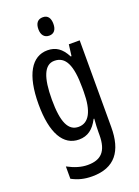

<svg xmlns="http://www.w3.org/2000/svg" viewBox="-179 -865 820 1129"><g transform="rotate(-20 231.0 -300.5)"><path d="M240 -790C209 -790 192 -770 192 -732C192 -696 210 -675 240 -675C270 -675 286 -696 286 -732C286 -769 271 -790 240 -790ZM199 -598C101 -598 42 -503 42 -317C42 -136 98 -41 196 -41C250 -41 288 -69 317 -126H321C318 -94 317 -64 317 -42V-26C317 78 275 117 193 117C153 117 113 105 68 81V158C107 179 146 189 195 189C337 189 398 104 398 -45V-588H330L321 -517H316C287 -574 250 -598 199 -598ZM216 -526C286 -526 317 -463 317 -321V-296C317 -174 283 -112 219 -112C155 -112 125 -174 125 -316C125 -453 153 -526 216 -526Z"/></g></svg>

Font: Noto Sans Tamil UI ExtraCondensed
Style: Regular
Weight: 400
Width: 2
Designer: Jelle Bosma - Monotype Design Team
Foundry: Monotype Imaging Inc.
Version: Version 2.004